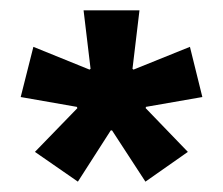

<svg xmlns="http://www.w3.org/2000/svg" viewBox="-20 -659 431 371"><path d="M130.5 -308 47.5 -365.5 129.5 -450 128.5 -452.5 20 -471.5 44.5 -568.5 153 -524.5 155 -526 141.5 -639H249.5L236 -526L238 -524.5L347 -568.5L371 -471.5L262 -452.5L261.5 -450L343 -365.5L261 -308L196.5 -407H194Z"/></svg>

Font: Anek Telugu Medium SemiBold
Style: Regular
Weight: 600
Version: Version 1.003